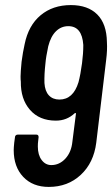

<svg xmlns="http://www.w3.org/2000/svg" viewBox="-20 -728 442 756"><path d="M359 -166Q349 -87 298 -39.5Q247 8 172 8Q109 8 71.5 -31.5Q34 -71 34 -137Q34 -146 36 -166L39 -188Q39 -192 42 -195Q45 -198 50 -198H123Q132 -198 132 -188L130 -170Q129 -164 129 -151Q129 -118 144 -98Q159 -78 182 -78Q214 -78 237.5 -103.5Q261 -129 265 -170L279 -280Q279 -285 274 -282Q243 -253 200 -253Q135 -253 98 -295.5Q61 -338 62 -407Q61 -413 61 -427Q61 -443 65 -485Q70 -523 77 -554Q92 -628 140 -668Q188 -708 259 -708Q326 -708 363 -671Q400 -634 401 -562Q403 -531 398 -492ZM303 -479Q308 -517 308 -551Q303 -625 249 -625Q221 -625 200.5 -605Q180 -585 170 -546Q161 -504 159 -479Q154 -435 155 -401Q157 -369 172.5 -352.5Q188 -336 214 -336Q268 -336 289 -404Q297 -434 303 -479Z"/></svg>

Font: Barlow Condensed Medium
Style: Italic
Weight: 500
Width: 3
Italic angle: -7°
Designer: Jeremy Tribby
Foundry: Tribby Type
Version: Version 1.408